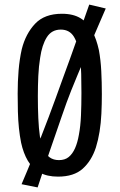

<svg xmlns="http://www.w3.org/2000/svg" viewBox="-20 -765 521 837"><path d="M233 5Q185 5 153 -13Q121 -31 101.5 -64Q82 -97 72 -143Q66 -173 62.5 -206.5Q59 -240 58 -278.5Q57 -317 57 -357Q57 -383 58 -408Q59 -433 61 -457.5Q63 -482 66.5 -505.5Q70 -529 75 -551Q92 -618 133 -661.5Q174 -705 250 -705Q300 -705 332 -685Q364 -665 382.5 -629Q401 -593 411 -547Q419 -504 421.5 -455Q424 -406 424 -355Q424 -311 422 -269.5Q420 -228 414 -191Q408 -154 398 -122Q379 -64 340.5 -29.5Q302 5 233 5ZM237 -67Q263 -67 279.5 -80.5Q296 -94 307 -118.5Q318 -143 324 -178Q331 -215 333 -261.5Q335 -308 335 -360Q335 -403 334 -442.5Q333 -482 329 -513Q322 -571 303 -603.5Q284 -636 245 -636Q205 -636 184 -602.5Q163 -569 155 -513Q152 -495 150 -475Q148 -455 147 -434Q146 -413 145.5 -390.5Q145 -368 145 -345Q145 -295 147 -250Q149 -205 154 -170Q160 -137 170 -114Q180 -91 196.5 -79Q213 -67 237 -67ZM144 52 74 38Q85 13 98.5 -20Q112 -53 128 -91.5Q144 -130 160 -171Q176 -212 192 -254Q208 -296 222 -335Q236 -374 252 -418Q268 -462 284.5 -507Q301 -552 316 -595.5Q331 -639 345 -677Q359 -715 369 -745L441 -728Q428 -697 412 -661Q396 -625 380 -586.5Q364 -548 348 -509.5Q332 -471 317 -435.5Q302 -400 290 -369.5Q278 -339 270 -317Q260 -290 248 -254.5Q236 -219 222 -179Q208 -139 194 -98Q180 -57 167.5 -18.5Q155 20 144 52Z"/></svg>

Font: Truculenta Medium
Style: Regular
Weight: 500
Version: Version 1.002